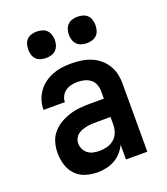

<svg xmlns="http://www.w3.org/2000/svg" viewBox="-139 -847 829 955"><g transform="rotate(-20 275.0 -369.0)"><path d="M213 12Q181 12 150.5 2.5Q120 -7 98.5 -29.5Q77 -52 67.5 -83Q58 -114 58 -145Q58 -173 65.5 -200.5Q73 -228 91 -249.5Q109 -271 133.5 -285.5Q158 -300 185 -308.5Q212 -317 239.5 -319.5Q267 -322 295 -322H367V-362Q367 -380 360.5 -397Q354 -414 340 -425Q326 -436 308 -440.5Q290 -445 272 -445Q256 -445 239.5 -441.5Q223 -438 209 -428.5Q195 -419 187 -404Q179 -389 179 -372H66Q66 -398 73.5 -422Q81 -446 95.5 -466.5Q110 -487 130.5 -502Q151 -517 174 -526Q197 -535 222 -538.5Q247 -542 272 -542Q299 -542 324.5 -538.5Q350 -535 374.5 -525.5Q399 -516 419.5 -499.5Q440 -483 454 -461Q468 -439 474 -413.5Q480 -388 480 -362V0H367V-78Q357 -57 341 -39Q325 -21 304 -9.5Q283 2 259.5 7Q236 12 213 12ZM258 -85Q279 -85 299.5 -90.5Q320 -96 336 -109.5Q352 -123 359.5 -143.5Q367 -164 367 -184V-225H295Q282 -225 269 -224.5Q256 -224 243 -221.5Q230 -219 217 -214.5Q204 -210 193.5 -202Q183 -194 177 -182Q171 -170 171 -156Q171 -140 178 -125.5Q185 -111 197.5 -101.5Q210 -92 226 -88.5Q242 -85 258 -85ZM383 -610Q369 -610 355 -614Q341 -618 331 -628Q321 -638 316.5 -652Q312 -666 312 -680Q312 -694 316.5 -708Q321 -722 331 -732Q341 -742 355 -746Q369 -750 383 -750Q397 -750 411 -746Q425 -742 435 -732Q445 -722 449 -708Q453 -694 453 -680Q453 -666 449 -652Q445 -638 435 -628Q425 -618 411 -614Q397 -610 383 -610ZM167 -610Q153 -610 139 -614Q125 -618 115 -628Q105 -638 101 -652Q97 -666 97 -680Q97 -694 101 -708Q105 -722 115 -732Q125 -742 139 -746Q153 -750 167 -750Q181 -750 195 -746Q209 -742 219 -732Q229 -722 233.5 -708Q238 -694 238 -680Q238 -666 233.5 -652Q229 -638 219 -628Q209 -618 195 -614Q181 -610 167 -610Z"/></g></svg>

Font: Lode
Style: Bold
Weight: 700
Monospace: yes
Designer: Belleve Invis
Foundry: Belleve Invis
Version: Version 29.2.0; ttfautohint (v1.8.3)